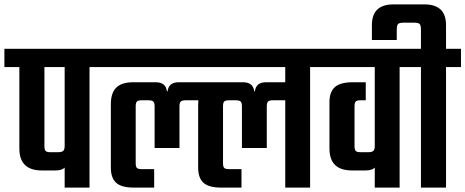

<svg xmlns="http://www.w3.org/2000/svg" viewBox="-40 -853 2116 873"><path d="M435 -631V-548H367V0H254V-91Q242 -78 212 -78H150Q48 -78 48 -178V-548H-20V-631ZM254 -190V-548H162V-189Q162 -172 167.5 -166.5Q173 -161 189 -161H224Q241 -161 247.5 -167Q254 -173 254 -190Z M1434 -631V-548H1370V0H1257V-397H1201Q1184 -397 1178.5 -391Q1173 -385 1173 -369V-180H1060V-369Q1060 -385 1054.5 -391Q1049 -397 1032 -397H1001Q985 -397 979.5 -391.5Q974 -386 974 -369V-111Q974 -95 979.5 -89.5Q985 -84 1001 -84H1058V0H966Q909 0 885 -22Q861 -44 861 -91V-379Q861 -391 862 -397H804Q787 -397 781.5 -391Q776 -385 776 -369V-180H663V-369Q663 -385 657.5 -391Q652 -397 635 -397H604Q588 -397 582.5 -391.5Q577 -386 577 -369V-111Q577 -95 582.5 -89.5Q588 -84 604 -84H661V0H569Q512 0 488 -22Q464 -44 464 -91V-379Q464 -431 489 -455Q514 -479 565 -479H668Q714 -479 719 -438H722Q727 -479 772 -479H1065Q1111 -479 1116 -438H1119Q1124 -479 1169 -479H1257V-548H395V-631Z M1846 -631V-548H1777V0H1664V-91Q1652 -78 1622 -78H1560Q1458 -78 1458 -178V-388Q1458 -435 1482.5 -457Q1507 -479 1564 -479H1623V-397H1599Q1583 -397 1577.5 -391.5Q1572 -386 1572 -370V-189Q1572 -172 1577.5 -166.5Q1583 -161 1599 -161H1635Q1651 -161 1657.5 -167Q1664 -173 1664 -190V-548H1394V-631Z M2056 -631V-548H1988V0H1874V-548H1806V-631H1874V-717Q1874 -738 1868 -744Q1862 -750 1841 -750H1798Q1776 -750 1770 -744Q1764 -738 1764 -717V-671H1651V-739Q1651 -833 1749 -833H1890Q1988 -833 1988 -739V-631Z"/></svg>

Font: Teko Medium
Style: Regular
Weight: 500
Designer: Manushi Parikh, Jonny Pinhorn
Foundry: Indian Type Foundry
Version: Version 1.106;PS 1.0;hotconv 1.0.78;makeotf.lib2.5.61930; tt